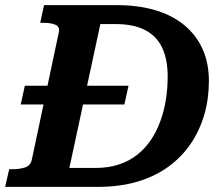

<svg xmlns="http://www.w3.org/2000/svg" viewBox="-48 -730 872 750"><path d="M33 -322 49 -395H454L438 -322ZM124 -710H407Q491 -710 557.5 -690.5Q624 -671 671 -632.5Q718 -594 743 -539Q768 -484 768 -413Q768 -344 750 -282Q732 -220 697 -168.5Q662 -117 610 -79Q558 -41 489 -20.5Q420 0 334 0H-28L-12 -69H-1Q29 -69 50 -76Q71 -83 76 -105L182 -605Q186 -626 168 -633.5Q150 -641 120 -641H109ZM403 -636H344L223 -74H325Q376 -74 416.5 -87.5Q457 -101 488 -125.5Q519 -150 541.5 -183.5Q564 -217 578.5 -257Q593 -297 600 -341Q607 -385 607 -431Q607 -498 585.5 -543.5Q564 -589 519 -612.5Q474 -636 403 -636Z"/></svg>

Font: Roboto Serif SemiBold
Style: Italic
Weight: 600
Italic angle: -10°
Version: Version 1.007